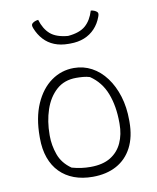

<svg xmlns="http://www.w3.org/2000/svg" viewBox="-89 -870 778 949"><g transform="rotate(-10 300.0 -395.5)"><path d="M300 -536Q348 -536 389 -514Q430 -492 460.5 -451Q491 -410 508 -355Q525 -300 525 -234V-226Q525 -151 497.5 -98Q470 -45 419.5 -17.5Q369 10 300 10Q248 10 206.5 -5.5Q165 -21 135.5 -51Q106 -81 90.5 -124.5Q75 -168 75 -223V-231Q75 -326 105 -394.5Q135 -463 186 -499.5Q237 -536 300 -536ZM303 -486Q243 -486 203.5 -450.5Q164 -415 144.5 -357Q125 -299 125 -231V-225Q125 -179 141.5 -132Q158 -85 204 -53Q229 -46 251.5 -43Q274 -40 297 -40Q359 -40 398 -64Q437 -88 456 -130Q475 -172 475 -225V-231Q475 -314 450.5 -377.5Q426 -441 371 -478Q355 -483 338 -484.5Q321 -486 303 -486ZM300 -697Q359 -702 388.5 -728Q418 -754 432 -801Q442 -800 450 -796.5Q458 -793 463 -788Q466 -785 466.5 -779.5Q467 -774 463 -764Q451 -731 428.5 -707Q406 -683 375 -670.5Q344 -658 304 -658H296Q256 -658 225 -670.5Q194 -683 172 -707Q150 -731 137 -764Q133 -774 133.5 -779.5Q134 -785 137 -788Q142 -793 150 -796.5Q158 -800 168 -801Q182 -754 211.5 -728Q241 -702 300 -697Z"/></g></svg>

Font: Recursive Casual Light
Style: Regular
Weight: 300
Version: Version 1.047